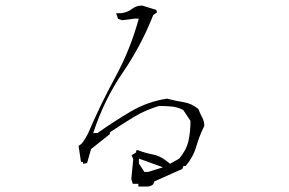

<svg xmlns="http://www.w3.org/2000/svg" viewBox="-20 -751 1040 691"><path d="M458 -89.4H478V-79.6H508.3Q522 -79.6 531.2 -87.4L535.6 -98.1L636.2 -143.1L640.6 -153.8H648.4Q675.8 -186.5 686.3 -223.6Q696.8 -260.7 715.3 -297.9Q715.3 -314 707.8 -328.1Q700.2 -342.3 693.8 -358.9Q669.4 -378.9 639.6 -383.5Q609.9 -388.2 581.5 -396Q510.7 -385.3 450 -349.4Q389.2 -313.5 330.6 -272H315.4Q354.5 -391.6 421.4 -489.3Q488.3 -586.9 531.7 -697.3L544.9 -706.1L542.5 -715.3L491.7 -731Q471.2 -731 456.1 -719.7Q439.5 -706.5 416.5 -703.6H416H397.9L404.8 -683.1L419.4 -678.2L465.8 -684.1H479.5Q449.2 -572.8 395 -473.4Q340.8 -374 296.9 -270.5Q293.5 -263.7 287.1 -253.2Q280.8 -242.7 278.8 -240.2Q272.5 -231.4 262.7 -226.1L271.5 -168.5H278.8V-161.6L293.5 -164.1L307.6 -214.4L375.5 -268.6V-274.9Q420.4 -304.7 461.9 -330.1Q503.9 -355.5 552.2 -369.6H552.7Q575.2 -369.6 597.4 -367.7Q619.6 -365.7 639.6 -355L665.5 -315.9V-314.5Q665.5 -275.9 658 -242.9Q650.4 -210 625 -180.2L592.3 -161.6L575.7 -174.3Q554.7 -190.4 527.8 -195.6Q501 -200.7 476.6 -210.4H470.2V-202.6L453.6 -192.4L459.5 -178.2L452.6 -106ZM513.2 -132.3H502H499.5L480 -162.6V-180.2L566.4 -148.9Z"/></svg>

Font: Bakudai
Style: Light
Weight: 300
Version: Version 1.48